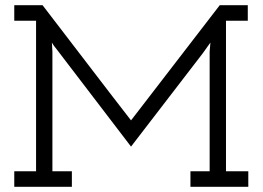

<svg xmlns="http://www.w3.org/2000/svg" viewBox="-20 -720 1012 740"><path d="M257 0H35V-60H119V-640H35V-700H144Q231 -587 318 -473Q405 -359 485 -256Q571 -367 656 -478Q741 -589 827 -700H935V-640H851V-60H937V0H714V-60H788V-521Q789 -531 789.5 -538.5Q790 -546 791 -556Q783 -545 776 -535Q769 -525 761 -514L485 -155L200 -528Q193 -537 189 -542Q185 -547 180 -556Q180 -548 181 -539Q182 -530 182 -521V-60H257Z"/></svg>

Font: Josefin Slab SemiBold
Style: Regular
Weight: 600
Designer: Santiago Orozco
Foundry: Typemade
Version: Version 2.000